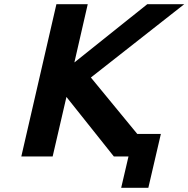

<svg xmlns="http://www.w3.org/2000/svg" viewBox="-20 -749 902 919"><path d="M637 -108H750L690 150H560L595 0H525L298 -285L232 0H82L250 -729H400L336 -450L685 -729H862L415 -378Z"/></svg>

Font: Miedinger
Style: Bold-Italic
Weight: 700
Italic angle: -13°
Version: Version 001.000